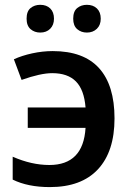

<svg xmlns="http://www.w3.org/2000/svg" viewBox="-20 -760 542 790"><path d="M185.1 9.8Q94.7 9.8 32.2 -21V-115.2Q109.9 -81.1 183.1 -81.1Q322.8 -81.1 332 -233.9H94.2V-317.9H332Q326.2 -390.6 292.5 -424.8Q258.8 -459 194.8 -459Q147 -459 68.8 -431.2L37.1 -516.1Q69.8 -531.2 112.5 -540.5Q155.3 -549.8 196.8 -549.8Q324.2 -549.8 387.7 -479.5Q451.2 -409.2 451.2 -272.9Q451.2 -136.7 383.1 -63.5Q314.9 9.8 185.1 9.8ZM89.4 -683.1Q89.4 -713.4 105.7 -726.8Q122.1 -740.2 145.5 -740.2Q171.4 -740.2 186.8 -725.1Q202.1 -710 202.1 -683.1Q202.1 -657.2 186.5 -641.6Q170.9 -626 145.5 -626Q122.1 -626 105.7 -640.1Q89.4 -654.3 89.4 -683.1ZM281.2 -683.1Q281.2 -713.4 297.6 -726.8Q314 -740.2 337.4 -740.2Q363.3 -740.2 378.9 -725.1Q394.5 -710 394.5 -683.1Q394.5 -656.7 378.4 -641.4Q362.3 -626 337.4 -626Q314 -626 297.6 -640.1Q281.2 -654.3 281.2 -683.1Z"/></svg>

Font: JBL Sans
Style: Semibold
Weight: 600
Version: Version 1.10